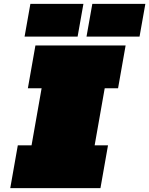

<svg xmlns="http://www.w3.org/2000/svg" viewBox="-20 -972 771 992"><path d="M107 -783 137 -952H411L381 -783ZM427 -783 457 -952H731L701 -783ZM33 0 72 -221H143L195 -516H124L163 -737H629L590 -516H521L469 -221H538L499 0Z"/></svg>

Font: Tomorrow Black
Style: Italic
Weight: 900
Italic angle: -10°
Designer: Tony de Marco, Monica Rizzolli
Foundry: Just in Type
Version: Version 2.002